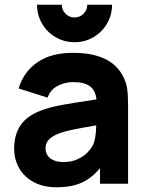

<svg xmlns="http://www.w3.org/2000/svg" viewBox="-20 -779 623 814"><path d="M137 -759H242Q242 -736.5 257.8 -720.8Q273.5 -705 296 -705Q318.5 -705 334.2 -720.8Q350 -736.5 350 -759H455Q455 -715.5 433.8 -679Q412.5 -642.5 376 -621.2Q339.5 -600 296 -600Q252.5 -600 216 -621.2Q179.5 -642.5 158.2 -679Q137 -715.5 137 -759ZM523 -330V0H404V-66Q368 -23 325 -4Q282 15 220 15Q164 15 123.2 -6.8Q82.5 -28.5 61.2 -66Q40 -103.5 40 -149Q40 -208 67.5 -248.5Q95 -289 158 -312Q193 -325 243.5 -334.2Q294 -343.5 389 -357.5Q385 -395.5 361.2 -413.2Q337.5 -431 290 -431Q255.5 -431 224.5 -415Q193.5 -399 182 -365L59 -404Q80 -474 138 -514.5Q196 -555 290 -555Q449.5 -555 501 -457Q515.5 -430 519.2 -402.2Q523 -374.5 523 -330ZM388 -247.5Q317.5 -235.5 284.5 -228.5Q251.5 -221.5 229 -213Q199.5 -201 186.2 -186.2Q173 -171.5 173 -151Q173 -123.5 193.2 -107.8Q213.5 -92 249 -92Q283.5 -92 309.5 -104.2Q335.5 -116.5 351.2 -133Q367 -149.5 374 -164Q387 -190.5 388 -247.5Z"/></svg>

Font: Hauora ExtraBold
Style: Regular
Weight: 800
Designer: Wayne Shih
Foundry: WCYS
Version: Version 1.001